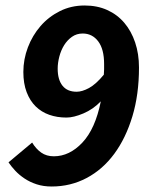

<svg xmlns="http://www.w3.org/2000/svg" viewBox="-20 -667 549 699"><path d="M259 -333Q279 -333 304 -346.5Q329 -360 358 -395Q359 -405 359 -414.5Q359 -424 359 -434Q359 -488 337.5 -516.5Q316 -545 281 -545Q259 -545 242 -533Q225 -521 213.5 -502.5Q202 -484 196 -461Q190 -438 190 -417Q190 -377 207.5 -355Q225 -333 259 -333ZM168 12Q138 12 113.5 4Q89 -4 69.5 -17Q50 -30 35.5 -45.5Q21 -61 11 -76L97 -148Q111 -125 130 -111.5Q149 -98 176 -98Q233 -98 280 -148Q327 -198 347 -298Q319 -269 283.5 -254Q248 -239 222 -239Q188 -239 159.5 -249Q131 -259 110 -279.5Q89 -300 77 -331.5Q65 -363 65 -405Q65 -451 81.5 -494.5Q98 -538 127.5 -572Q157 -606 198 -626.5Q239 -647 288 -647Q334 -647 370.5 -630.5Q407 -614 432.5 -584Q458 -554 472 -512.5Q486 -471 486 -421Q486 -323 462 -243.5Q438 -164 396 -107Q354 -50 295.5 -19Q237 12 168 12Z"/></svg>

Font: TypoPRO Source Sans Pro
Style: Bold Italic
Weight: 700
Italic angle: -11°
Designer: Paul D. Hunt
Foundry: Adobe Systems Incorporated
Version: Version 1.075;PS 2.000;hotconv 1.0.86;makeotf.lib2.5.63406